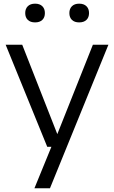

<svg xmlns="http://www.w3.org/2000/svg" viewBox="-20 -780 606 1020"><path d="M231 0 10 -542.5H98L284.5 -67.5L473.5 -542.5H556L245.5 220H163L253 0ZM400.5 -661Q376 -661 362.2 -674.2Q348.5 -687.5 348.5 -710.5Q348.5 -733.5 362.2 -747Q376 -760.5 400.5 -760.5Q425.5 -760.5 439.2 -747Q453 -733.5 453 -710.5Q453 -687.5 439.2 -674.2Q425.5 -661 400.5 -661ZM166.5 -661Q141.5 -661 127.8 -674.2Q114 -687.5 114 -710.5Q114 -733.5 127.8 -747Q141.5 -760.5 166.5 -760.5Q191 -760.5 204.8 -747Q218.5 -733.5 218.5 -710.5Q218.5 -687.5 204.8 -674.2Q191 -661 166.5 -661Z"/></svg>

Font: Encode Sans SmExp
Style: Regular
Weight: 400
Width: 6
Designer: Multiple Designers
Foundry: Impallari Type
Version: Version 3.002; ttfautohint (v1.8.3) -l 8 -r 50 -G 200 -x 14 